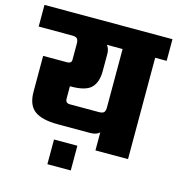

<svg xmlns="http://www.w3.org/2000/svg" viewBox="-133 -740 894 968"><g transform="rotate(15 314.0 -256.0)"><path d="M648 -642V-529H588V0H418V-94Q402 -78 369 -78H201Q117 -78 78.5 -107Q40 -136 40 -205V-392H165Q188 -392 188 -412V-495Q188 -514 181 -521.5Q174 -529 154 -529H-20V-642ZM418 -225V-529H336Q350 -512 350 -485V-396Q350 -337 321 -308Q292 -279 215 -279H210V-215Q210 -191 233 -191H384Q404 -191 411 -198.5Q418 -206 418 -225ZM202 130V1H324V130Z"/></g></svg>

Font: Teko
Style: Bold
Weight: 700
Designer: Manushi Parikh, Jonny Pinhorn
Foundry: Indian Type Foundry
Version: Version 1.106;PS 1.0;hotconv 1.0.78;makeotf.lib2.5.61930; tt